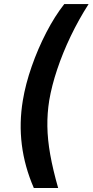

<svg xmlns="http://www.w3.org/2000/svg" viewBox="-20 -792 457 948"><path d="M92.8 -296.4Q106 -376.5 136.5 -463.9Q167 -551.3 208.7 -631.8Q250.5 -712.4 297.4 -772H417.5Q368.7 -695.8 329.1 -613.3Q289.6 -530.8 262.5 -449.7Q235.4 -368.7 223.1 -296.4Q212.9 -232.9 213.9 -168Q214.8 -103 228 -28.8Q241.2 45.4 267.1 136.2H147Q55.7 -74.2 92.8 -296.4Z"/></svg>

Font: Inter Semi Bold
Style: Italic
Weight: 600
Italic angle: -9.39999°
Designer: Rasmus Andersson
Foundry: rsms
Version: Version 4.000;git-3c8e0fc